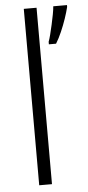

<svg xmlns="http://www.w3.org/2000/svg" viewBox="-54 -792 376 824"><g transform="rotate(-5 133.5 -380.0)"><path d="M136 0H81V-760H136ZM267 -752Q262 -731 252.5 -703Q243 -675 231 -647.5Q219 -620 206 -599H175V-610Q179 -620 184 -639.5Q189 -659 194 -681.5Q199 -704 203 -725Q207 -746 208 -760H267Z"/></g></svg>

Font: Noto Sans Hebrew SemiCondensed Light
Style: Regular
Weight: 300
Width: 4
Designer: Monotype Design Team
Foundry: Monotype Imaging Inc.
Version: Version 2.003